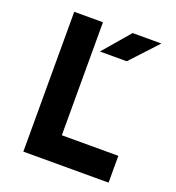

<svg xmlns="http://www.w3.org/2000/svg" viewBox="-132 -836 865 942"><g transform="rotate(20 300.0 -365.0)"><path d="M540 0H95V-730H245V-140H540ZM420 -590H280L400 -730H550Z"/></g></svg>

Font: JetBrains Mono Extra Bold
Style: Regular
Weight: 800
Monospace: yes
Designer: Philipp Nurullin, Konstantin Bulenkov
Foundry: JetBrains
Version: 2.002